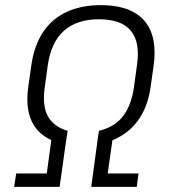

<svg xmlns="http://www.w3.org/2000/svg" viewBox="-20 -727 663 747"><path d="M235 -164Q181 -175 145 -203Q109 -231 95 -277.5Q81 -324 90 -389L102 -474Q113 -550 147.5 -602Q182 -654 239 -680.5Q296 -707 372 -707Q449 -707 498.5 -680.5Q548 -654 568 -602Q588 -550 578 -474L566 -389Q557 -325 530 -278.5Q503 -232 459.5 -203.5Q416 -175 358 -164L365 -218Q429 -234 460.5 -277.5Q492 -321 501 -387L513 -474Q526 -563 489 -607.5Q452 -652 365 -652Q279 -652 229 -607.5Q179 -563 166 -474L154 -387Q144 -315 166.5 -274.5Q189 -234 243 -218ZM43 -52H162L183 -207H241L212 0H35ZM363 -207H421L399 -52H519L512 0H335Z"/></svg>

Font: Pathway Extreme SemiCondensed ExtraLight
Style: Italic
Weight: 250
Width: 4
Italic angle: -8°
Version: Version 1.001;gftools[0.9.26]